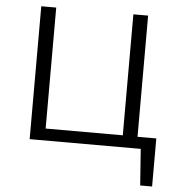

<svg xmlns="http://www.w3.org/2000/svg" viewBox="-57 -712 898 947"><g transform="rotate(5 392.5 -239.0)"><path d="M109 -658H183V-59H565V-658H638V-58H731V180H672L659 0H109Z"/></g></svg>

Font: LXGW Bright TC
Style: Regular
Weight: 400
Designer: Christian Thalmann (Catharsis Fonts)
Foundry: LXGW / Christian Thalmann (Catharsis Fonts) / Fontworks Inc.
Version: Version 5.501